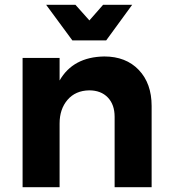

<svg xmlns="http://www.w3.org/2000/svg" viewBox="-20 -779 710 799"><path d="M422 -611H281L172 -759H294L352 -694L409 -759H530ZM414 -544Q504 -544 557.5 -488Q611 -432 611 -338V0H457V-293Q457 -344 428.5 -373.5Q400 -403 351 -403Q294 -402 261 -363.5Q228 -325 228 -265V0H74V-538H228V-444Q284 -542 414 -544Z"/></svg>

Font: Montserrat-Arabic SemiBold
Style: Regular
Weight: 600
Designer: Mohamed Gaber
Foundry: Kief Type Foundry
Version: Version 5.008;PS 005.008;hotconv 1.0.88;makeotf.lib2.5.64775